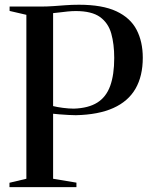

<svg xmlns="http://www.w3.org/2000/svg" viewBox="-20 -770 624 790"><path d="M88.5 -34.5V-709L19.5 -725V-743H146Q174 -743 199 -744.8Q224 -746.5 249.5 -748.5Q275 -750.5 305 -750.5Q401.5 -750.5 459 -723.5Q516.5 -696.5 542 -647.5Q567.5 -598.5 567.5 -532.5Q567.5 -457 537.5 -405Q507.5 -353 446.2 -325.5Q385 -298 292 -296Q281 -296 261.8 -297Q242.5 -298 224.5 -299.5Q206.5 -301 198.5 -302V-34.5L294.5 -18.5V0H19V-18ZM198.5 -333.5Q214 -329.5 238.8 -326.2Q263.5 -323 284 -323Q344 -325 380.5 -348Q417 -371 433.5 -416.8Q450 -462.5 450 -531.5Q450 -588.5 437.8 -632Q425.5 -675.5 391.5 -700Q357.5 -724.5 292 -724.5Q277 -724.5 258.8 -722.8Q240.5 -721 224.2 -718.8Q208 -716.5 198.5 -716Z"/></svg>

Font: Merriweather 144pt
Style: Regular
Weight: 400
Version: Version 2.100